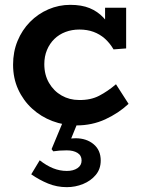

<svg xmlns="http://www.w3.org/2000/svg" viewBox="-20 -503 584 793"><path d="M296 15Q244 15 196.5 -3Q149 -21 112.5 -54.5Q76 -88 55 -134Q34 -180 34 -236Q34 -289 52.5 -334Q71 -379 104 -412.5Q137 -446 180 -464.5Q223 -483 270 -483Q317 -483 350 -469.5Q383 -456 407 -430.5Q431 -405 451 -369L414 -376V-471H501V-303L449 -299Q433 -326 412.5 -344Q392 -362 366 -371.5Q340 -381 308 -381Q277 -381 250.5 -371Q224 -361 204.5 -342Q185 -323 174 -296.5Q163 -270 163 -238Q163 -194 182.5 -160.5Q202 -127 234.5 -108.5Q267 -90 306 -90Q354 -89 389.5 -107.5Q425 -126 459 -155L511 -74Q469 -35 414.5 -10Q360 15 296 15ZM256 270Q215 270 178.5 255Q142 240 109 217L144 159Q172 181 199.5 192Q227 203 256 203Q283 203 300 191.5Q317 180 317 160Q317 139 300 128.5Q283 118 256 118Q239 118 226 119Q213 120 200 122L193 113L245 -12H307L274 69Q277 69 282 68.5Q287 68 292 68Q337 68 366.5 92.5Q396 117 396 160Q396 195 375.5 219.5Q355 244 323 257Q291 270 256 270Z"/></svg>

Font: BioRhyme
Style: Bold
Weight: 700
Designer: Aoife Mooney
Foundry: Aoife Mooney Type
Version: Version 1.600;gftools[0.9.33]